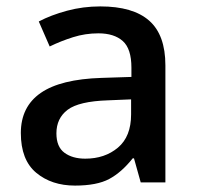

<svg xmlns="http://www.w3.org/2000/svg" viewBox="-20 -569 615 599"><path d="M293 -549Q395 -549 445.5 -504.5Q496 -460 496 -365V0H419L398 -75H394Q359 -31 320.5 -10.5Q282 10 214 10Q141 10 93 -30Q45 -70 45 -154Q45 -236 107 -279Q169 -322 297 -326L390 -329V-358Q390 -417 363 -441Q336 -465 287 -465Q246 -465 208 -453Q170 -441 135 -424L101 -502Q139 -522 189 -535.5Q239 -549 293 -549ZM317 -256Q226 -253 191 -226.5Q156 -200 156 -153Q156 -111 181 -92.5Q206 -74 246 -74Q307 -74 348 -108.5Q389 -143 389 -212V-259Z"/></svg>

Font: Noto Traditional Nushu Medium
Style: Regular
Weight: 500
Version: Version 2.003